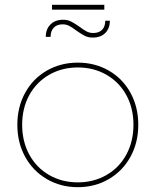

<svg xmlns="http://www.w3.org/2000/svg" viewBox="-20 -777 646 797"><path d="M554 -259Q554 -185 521.5 -126Q489 -67 431.5 -33.5Q374 0 303 0Q232 0 174.5 -33.5Q117 -67 84.5 -126Q52 -185 52 -259Q52 -333 84.5 -392Q117 -451 174.5 -484Q232 -517 303 -517Q374 -517 431.5 -484Q489 -451 521.5 -392Q554 -333 554 -259ZM72 -259Q72 -190 101.5 -135.5Q131 -81 184 -50.5Q237 -20 303 -20Q369 -20 422 -50.5Q475 -81 504.5 -135.5Q534 -190 534 -259Q534 -328 504.5 -382Q475 -436 422 -466.5Q369 -497 303 -497Q237 -497 184 -466.5Q131 -436 101.5 -382Q72 -328 72 -259ZM365 -621Q346 -621 331.5 -628.5Q317 -636 297 -650Q280 -663 267.5 -669.5Q255 -676 240 -676Q216 -676 203 -662Q190 -648 190 -624H170Q170 -656 189.5 -675.5Q209 -695 242 -695Q261 -695 275.5 -687.5Q290 -680 310 -666Q327 -653 339.5 -646.5Q352 -640 367 -640Q391 -640 404 -653.5Q417 -667 417 -691H436Q436 -659 417 -640Q398 -621 365 -621ZM413 -757V-737H196V-757Z"/></svg>

Font: Montserrat-Arabic Thin
Style: Regular
Weight: 250
Designer: Mohamed Gaber
Foundry: Kief Type Foundry
Version: Version 5.008